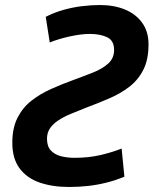

<svg xmlns="http://www.w3.org/2000/svg" viewBox="-20 -729 611 764"><path d="M255 15Q189 15 138 -2.5Q87 -20 58 -59Q29 -98 29 -161Q29 -220 50 -261Q71 -302 106 -329Q141 -356 183.5 -375Q226 -394 270 -410Q314 -426 351.5 -441Q389 -456 411.5 -477Q434 -498 434 -530Q434 -568 406 -581Q378 -594 337 -594Q303 -594 257.5 -584Q212 -574 178 -560L162 -662Q195 -679 232 -689.5Q269 -700 306.5 -704.5Q344 -709 378 -709Q434 -709 477.5 -691Q521 -673 546 -638Q571 -603 571 -553Q571 -492 550.5 -451.5Q530 -411 495 -384Q460 -357 416 -338Q372 -319 324 -301Q291 -288 262 -276Q233 -264 212 -250Q191 -236 179 -218.5Q167 -201 167 -177Q167 -146 183 -129.5Q199 -113 224 -107Q249 -101 276 -101Q334 -101 382 -112.5Q430 -124 464 -138L475 -26Q439 -11 402.5 -2Q366 7 329.5 11Q293 15 255 15Z"/></svg>

Font: Ubuntu Sans Mono
Style: Bold Italic
Weight: 700
Italic angle: -13.5°
Monospace: yes
Designer: Dalton Maag Ltd
Foundry: Dalton Maag Ltd
Version: Version 1.006